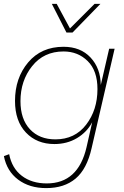

<svg xmlns="http://www.w3.org/2000/svg" viewBox="-27 -750 636 985"><path d="M345 -583H314L239 -730H264L332 -604L458 -730H488ZM533 -500H561L443 10Q419 117 361 166Q303 215 210 215Q124 215 66 171.5Q8 128 -7 51L20 41Q34 113 85 152Q136 191 213 191Q374 191 417 5L446 -123Q419 -72 368 -41.5Q317 -11 252 -11Q162 -11 106 -70Q50 -129 50 -232Q50 -350 117.5 -430Q185 -510 299 -510Q386 -510 437.5 -455Q489 -400 490 -314ZM257 -35Q357 -35 415 -110.5Q473 -186 473 -293Q473 -387 423 -436.5Q373 -486 299 -486Q198 -486 138 -411Q78 -336 78 -231Q78 -139 126.5 -87Q175 -35 257 -35Z"/></svg>

Font: Elaine Sans ExtraLight
Style: Italic
Weight: 275
Italic angle: -13°
Designer: Wei Huang
Foundry: Wei Huang
Version: Version 2.001;December 24, 2019;FontCreator 12.0.0.2547 64-b